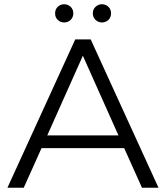

<svg xmlns="http://www.w3.org/2000/svg" viewBox="-20 -886 784 906"><path d="M15 0 335 -700H408L728 0H650L566 -187H176L92 0ZM203 -247H539L371 -623ZM283 -780Q265 -780 252.5 -792Q240 -804 240 -823Q240 -842 252.5 -854Q265 -866 283 -866Q300 -866 313 -854Q326 -842 326 -823Q326 -804 313 -792Q300 -780 283 -780ZM461 -780Q444 -780 431 -792Q418 -804 418 -823Q418 -842 431 -854Q444 -866 461 -866Q479 -866 491.5 -854Q504 -842 504 -823Q504 -804 491.5 -792Q479 -780 461 -780Z"/></svg>

Font: Modern
Style: Small
Weight: 400
Designer: Julieta Ulanovsky
Foundry: Julieta Ulanovsky
Version: Version 8.000